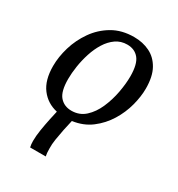

<svg xmlns="http://www.w3.org/2000/svg" viewBox="-185 -664 945 1022"><g transform="rotate(30 287.0 -153.0)"><path d="M154 240Q152 232 151 222Q150 212 150 202Q150 171 156 133.5Q162 96 170 58L182 4Q119 -10 81 -60Q43 -110 43 -197Q43 -253 61 -313.5Q79 -374 116 -427Q153 -480 209 -513Q265 -546 341 -546Q394 -546 437 -525Q480 -504 505.5 -458.5Q531 -413 531 -339Q531 -290 516 -233.5Q501 -177 469.5 -126Q438 -75 390 -38.5Q342 -2 276 7L262 70Q255 105 250 136.5Q245 168 246 194Q246 223 250 240ZM246 -39Q295 -39 329.5 -70.5Q364 -102 385.5 -151.5Q407 -201 417 -255Q427 -309 427 -354Q427 -429 401 -461Q375 -493 329 -493Q290 -493 260 -472Q230 -451 208.5 -416.5Q187 -382 173.5 -340Q160 -298 153.5 -255.5Q147 -213 147 -177Q147 -101 174 -70Q201 -39 246 -39Z"/></g></svg>

Font: NotoSerif-Italic
Style: Regular
Weight: 400
Italic angle: -12°
Designer: Monotype Design Team
Foundry: Monotype Imaging Inc.
Version: Version 2.007; ttfautohint (v1.8) -l 8 -r 50 -G 200 -x 14 -D